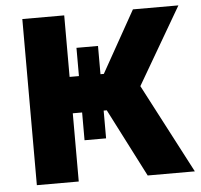

<svg xmlns="http://www.w3.org/2000/svg" viewBox="-51 -746 838 799"><g transform="rotate(-5 368.5 -347.0)"><path d="M71 0V-694H246V-437H285V-555H375V-437H389L533 -694H723L536 -373L731 0H534L388 -285H375V-169H285V-285H246V0Z"/></g></svg>

Font: Cantarell Extra Bold
Style: Regular
Weight: 800
Designer: Dave Crossland, Nikolaus Waxweiler, Florian Fecher, Jacques Le Bailly, Eben Sorkin, Alexei Vanyashin, Alexios Zavras, Em
Version: Version 0.303